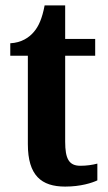

<svg xmlns="http://www.w3.org/2000/svg" viewBox="-20 -680 398 710"><path d="M221 10C279 10 321 -4 340 -13V-75C321 -70 300 -67 277 -67C235 -67 221 -93 221 -156V-474H332V-536H221V-660H145C136 -612 123 -583 106 -563C88 -541 59 -522 18 -520V-474H83V-147C83 -31 133 10 221 10Z"/></svg>

Font: Noto Serif Ethiopic Condensed
Style: Bold
Weight: 700
Width: 3
Designer: Monotype Design Team
Foundry: Monotype Imaging Inc.
Version: Version 2.102